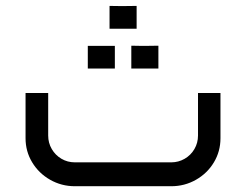

<svg xmlns="http://www.w3.org/2000/svg" viewBox="-20 -645 852 665"><path d="M573.1 0Q619.5 0 658.8 -22.4Q698.1 -44.8 720.9 -82.8Q743.6 -120.7 743.6 -166.2V-322.9H665.8V-175.4Q665.8 -150.1 653.4 -128.8Q641 -107.5 619.6 -95.1Q598.1 -82.7 573.1 -82.7H239.4Q213.8 -82.7 192.8 -95.1Q171.7 -107.5 159.3 -128.8Q146.9 -150.1 146.9 -175.4V-322.9H68.5V-166.2Q68.5 -120.7 91.4 -82.8Q114.3 -44.8 153.6 -22.4Q192.9 0 239.4 0ZM377.8 -407.6Q377.8 -431.5 377.8 -447.2Q377.8 -462.8 377.8 -486.2Q355.8 -486.2 342.4 -486.2Q329.1 -486.2 313.9 -486.2Q302.5 -486.2 284.1 -486.2Q284.1 -462.8 284.1 -447.2Q284.1 -431.5 284.1 -407.6Q284.1 -407.6 301.5 -407.6Q319 -407.6 347.5 -407.6Q347.5 -407.6 377.8 -407.6ZM528.6 -407.6Q528.6 -431.5 528.6 -447.2Q528.6 -463.2 528.6 -486.7Q506.5 -486.2 492.9 -486.2Q479.4 -486.2 464.2 -486.2Q453.2 -486.7 434.8 -486.7Q434.8 -463.2 434.8 -447.2Q434.8 -431.5 434.8 -407.6Q434.8 -407.6 452 -407.6Q469.3 -407.6 497.8 -407.6Q497.8 -407.6 528.6 -407.6ZM453.2 -545.5Q453.2 -569.4 453.2 -585Q453.2 -601.1 453.2 -624.5Q431.1 -624.1 417.6 -624.1Q404 -624.1 389.3 -624.1Q377.8 -624.5 359.4 -624.5Q359.4 -601.1 359.4 -585Q359.4 -569.4 359.4 -545.5Q359.4 -545.5 376.7 -545.5Q393.9 -545.5 422.9 -545.5Q422.9 -545.5 453.2 -545.5Z"/></svg>

Font: Arad-FD-VF Thin
Style: Regular
Weight: 100
Designer: Mohammad Darvishi
Version: Version 1.010;September 21, 2024;FontCreator 15.0.0.2992 64-